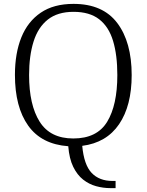

<svg xmlns="http://www.w3.org/2000/svg" viewBox="-20 -745 757 990"><path d="M549 225Q512 225 475.5 215Q439 205 408.5 181Q378 157 357.5 115Q337 73 332 9Q194 -1 125.5 -97Q57 -193 57 -359Q57 -470 90 -552Q123 -634 190 -679.5Q257 -725 359 -725Q510 -725 584.5 -626.5Q659 -528 659 -358Q659 -200 594 -104.5Q529 -9 404 7Q413 105 452.5 146.5Q492 188 560 188H576V225ZM358 -31Q480 -31 532.5 -117Q585 -203 585 -358Q585 -461 563 -534Q541 -607 491.5 -645.5Q442 -684 359 -684Q277 -684 226.5 -644Q176 -604 153 -530.5Q130 -457 130 -358Q130 -204 184.5 -117.5Q239 -31 358 -31Z"/></svg>

Font: Noto Serif Sinhala Light
Style: Regular
Weight: 300
Designer: Jelle Bosma - Monotype Design Team
Foundry: Monotype Imaging Inc.
Version: Version 2.007; ttfautohint (v1.8.4.7-5d5b)